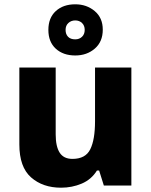

<svg xmlns="http://www.w3.org/2000/svg" viewBox="-20 -863 703 893"><path d="M591 -549V0H463L441 -70H431Q405 -28 360 -9Q315 10 264 10Q179 10 124.5 -38Q70 -86 70 -191V-549H239V-238Q239 -182 257.5 -153Q276 -124 317 -124Q378 -124 400 -169Q422 -214 422 -299V-549ZM330 -605Q274 -605 239.5 -636.5Q205 -668 205 -724Q205 -780 239.5 -811.5Q274 -843 330 -843Q383 -843 420.5 -811.5Q458 -780 458 -725Q458 -669 421 -637Q384 -605 330 -605ZM330 -680Q349 -680 361.5 -692Q374 -704 374 -724Q374 -744 361.5 -756Q349 -768 330 -768Q311 -768 298 -756Q285 -744 285 -724Q285 -704 296.5 -692Q308 -680 330 -680Z"/></svg>

Font: Noto Sans Gujarati UI ExtraBold
Style: Regular
Weight: 800
Designer: Jelle Bosma - Monotype Design Team, Universal Thirst
Foundry: Monotype Imaging Inc.
Version: Version 2.106; ttfautohint (v1.8.4.7-5d5b)